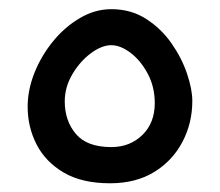

<svg xmlns="http://www.w3.org/2000/svg" viewBox="-20 -497 489 427"><path d="M224.6 -89.4Q162.6 -89.4 122.1 -113Q81.5 -136.7 61.5 -175.5Q41.5 -214.4 41.5 -259.8Q41.5 -296.9 56.6 -335Q71.8 -373 98.1 -405.3Q124.5 -437.5 158 -457Q191.4 -476.6 227.5 -476.6Q271.5 -476.6 305.2 -454.8Q338.9 -433.1 361.6 -400.4Q384.3 -367.7 396 -333Q407.7 -298.3 407.7 -272.5Q407.7 -223.1 385.7 -181.4Q363.8 -139.6 323 -114.5Q282.2 -89.4 224.6 -89.4ZM227.5 -169.9Q269 -169.9 296.6 -196.8Q324.2 -223.6 324.2 -267.6Q324.2 -303.7 308.6 -333Q293 -362.3 270.5 -379.4Q248 -396.5 227.5 -396.5Q206.1 -396.5 181.9 -378.4Q157.7 -360.4 140.9 -331.8Q124 -303.2 124 -271.5Q124 -228.5 148.7 -199.2Q173.3 -169.9 227.5 -169.9Z"/></svg>

Font: Harmattan SemiBold
Style: Regular
Weight: 600
Designer: George W. Nuss III and SIL International
Foundry: SIL International
Version: Version 4.000